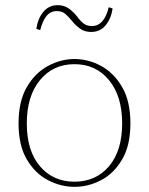

<svg xmlns="http://www.w3.org/2000/svg" viewBox="-20 -712 578 745"><path d="M269 13Q216 13 166 -13Q116 -39 84 -93.5Q52 -148 52 -233Q52 -319 84 -374Q116 -429 166 -456Q216 -483 269 -483Q323 -483 372.5 -456Q422 -429 454 -374Q486 -319 486 -233Q486 -148 454 -93.5Q422 -39 372.5 -13Q323 13 269 13ZM269 -7Q352 -7 403 -67Q454 -127 454 -233Q454 -339 403 -401Q352 -463 269 -463Q186 -463 135 -401Q84 -339 84 -233Q84 -127 135 -67Q186 -7 269 -7ZM121 -600Q127 -641 148.5 -666.5Q170 -692 204 -692Q229 -692 247.5 -678.5Q266 -665 279 -648Q293 -629 305.5 -620Q318 -611 337 -611Q384 -611 402 -684L417 -679Q411 -639 389.5 -613.5Q368 -588 334 -588Q308 -588 290.5 -601Q273 -614 260 -630Q246 -647 233.5 -658Q221 -669 201 -669Q176 -669 160.5 -650Q145 -631 136 -595Z"/></svg>

Font: Source Serif 4 ExtraLight
Style: Regular
Weight: 200
Designer: Frank Grießhammer
Foundry: Adobe
Version: Version 4.005;hotconv 1.1.0;makeotfexe 2.6.0